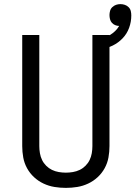

<svg xmlns="http://www.w3.org/2000/svg" viewBox="-20 -905 658 933"><path d="M300 8Q272 8 244.5 3.5Q217 -1 191.5 -13Q166 -25 145.5 -44Q125 -63 111.5 -87.5Q98 -112 93 -139.5Q88 -167 88 -195V-735H171V-195Q171 -178 174 -160.5Q177 -143 184.5 -127.5Q192 -112 204.5 -99.5Q217 -87 232.5 -79.5Q248 -72 265.5 -69Q283 -66 300 -66Q317 -66 334.5 -69Q352 -72 367.5 -79.5Q383 -87 395.5 -99.5Q408 -112 415.5 -127.5Q423 -143 426 -160.5Q429 -178 429 -195V-735H512V-195Q512 -167 507 -139.5Q502 -112 488.5 -87.5Q475 -63 454.5 -44Q434 -25 408.5 -13Q383 -1 355.5 3.5Q328 8 300 8ZM471 -662 455 -713Q471 -717 486 -722Q501 -727 514.5 -735Q528 -743 539.5 -754Q551 -765 559 -779Q549 -779 539.5 -783Q530 -787 523.5 -794.5Q517 -802 514.5 -812Q512 -822 512 -832Q512 -842 515 -852.5Q518 -863 526 -870.5Q534 -878 544 -881.5Q554 -885 565 -885Q576 -885 586.5 -881.5Q597 -878 605 -870Q613 -862 615.5 -851.5Q618 -841 618 -830Q618 -799 607.5 -770Q597 -741 576 -719Q555 -697 527.5 -683.5Q500 -670 471 -662Z"/></svg>

Font: Iosevka Meiseki Sans
Style: Regular
Weight: 400
Monospace: yes
Designer: Belleve Invis
Foundry: Belleve Invis
Version: Version 11.2.6; ttfautohint (v1.8.4)